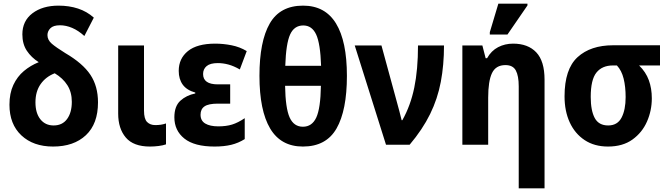

<svg xmlns="http://www.w3.org/2000/svg" viewBox="-20 -796 3686 1056"><path d="M272 10Q163 10 97.5 -51.5Q32 -113 32 -220Q32 -283 53.5 -329Q75 -375 111.5 -405.5Q148 -436 193 -454Q152 -480 127.5 -517Q103 -554 103 -607Q103 -681 158.5 -723Q214 -765 302 -765Q360 -765 409 -749Q458 -733 496 -699L444 -598Q411 -628 377 -642.5Q343 -657 310 -657Q273 -657 257 -640.5Q241 -624 241 -603Q241 -576 265 -555.5Q289 -535 339 -504Q435 -448 477 -385Q519 -322 519 -233Q519 -115 452.5 -52.5Q386 10 272 10ZM275 -106Q323 -106 349 -141.5Q375 -177 375 -236Q375 -289 350.5 -327.5Q326 -366 281 -393Q232 -374 203.5 -333.5Q175 -293 175 -233Q175 -174 202 -140Q229 -106 275 -106Z M805 10Q714 10 672 -39.5Q630 -89 630 -171V-546H772V-188Q772 -142 789 -125Q806 -108 834 -108Q850 -108 864 -110Q878 -112 893 -117V-2Q876 4 852 7Q828 10 805 10Z M1160 10Q1049 10 994 -34Q939 -78 939 -151Q939 -212 972 -242Q1005 -272 1054 -282V-287Q1007 -300 985 -330.5Q963 -361 963 -406Q963 -474 1013.5 -515Q1064 -556 1164 -556Q1208 -556 1253.5 -547Q1299 -538 1337 -515L1299 -414Q1266 -433 1236.5 -441Q1207 -449 1178 -449Q1136 -449 1116.5 -432.5Q1097 -416 1097 -389Q1097 -332 1178 -332H1246V-226H1178Q1127 -226 1105 -211Q1083 -196 1083 -165Q1083 -132 1109 -116.5Q1135 -101 1181 -101Q1224 -101 1256.5 -111Q1289 -121 1326 -146V-31Q1291 -9 1251.5 0.5Q1212 10 1160 10Z M1646 10Q1525 10 1466 -89Q1407 -188 1407 -379Q1407 -568 1463.5 -666.5Q1520 -765 1647 -765Q1768 -765 1828 -667Q1888 -569 1888 -379Q1888 -189 1831 -89.5Q1774 10 1646 10ZM1549 -434H1746Q1742 -556 1719 -606Q1696 -656 1648 -656Q1598 -656 1575.5 -606Q1553 -556 1549 -434ZM1646 -99Q1696 -99 1719.5 -149.5Q1743 -200 1745 -324H1548Q1550 -201 1573 -150Q1596 -99 1646 -99Z M2103 0 1931 -546H2078L2162 -238Q2169 -214 2176.5 -184.5Q2184 -155 2189 -135H2193Q2238 -215 2258.5 -314Q2279 -413 2279 -546H2422Q2422 -439 2404.5 -346Q2387 -253 2345.5 -168.5Q2304 -84 2233 0Z M2833 240V-321Q2833 -379 2817 -408.5Q2801 -438 2760 -438Q2707 -438 2686 -394Q2665 -350 2665 -259V0H2523V-546H2633L2651 -476H2659Q2682 -517 2719.5 -536.5Q2757 -556 2802 -556Q2884 -556 2929.5 -508Q2975 -460 2975 -358V240ZM2674 -606V-619L2721 -776H2881V-766L2771 -606Z M3324 10Q3249 10 3195.5 -25.5Q3142 -61 3113.5 -123Q3085 -185 3085 -266Q3085 -416 3156.5 -481.5Q3228 -547 3352 -547H3610V-436H3495Q3532 -400 3548.5 -355Q3565 -310 3565 -255Q3565 -188 3538.5 -127.5Q3512 -67 3458.5 -28.5Q3405 10 3324 10ZM3325 -106Q3376 -106 3398.5 -149Q3421 -192 3421 -262Q3421 -319 3410 -363.5Q3399 -408 3373 -436H3351Q3292 -436 3260.5 -397Q3229 -358 3229 -263Q3229 -188 3251 -147Q3273 -106 3325 -106Z"/></svg>

Font: Noto Sans SemiCondensed
Style: Bold
Weight: 700
Width: 4
Designer: Monotype Design Team
Foundry: Monotype Imaging Inc.
Version: Version 2.013; ttfautohint (v1.8.4.7-5d5b)